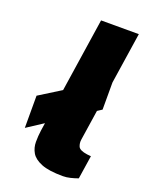

<svg xmlns="http://www.w3.org/2000/svg" viewBox="-142 -820 715 908"><g transform="rotate(20 216.0 -366.0)"><path d="M41.5 -142V-304L150.5 -372L206.5 -743H396.5L357.5 -485.5V-349L334.5 -334L311.5 -182Q308.5 -163.5 315.5 -147Q322.5 -130.5 361 -125L381 -123L363 -5Q345 1.5 325.8 6.2Q306.5 11 288.5 11Q217.5 11 179.8 -4.2Q142 -19.5 127.8 -44Q113.5 -68.5 113.5 -98Q113.5 -127.5 117.5 -156L123.5 -195.5Z"/></g></svg>

Font: Public Sans Black
Style: Italic
Weight: 900
Italic angle: -8°
Designer: The Public Sans project authors (U.S. Web Design System). Libre Franklin designed by Pablo Impallari and Rodrigo Fuenzal
Version: Version 1.007; ttfautohint (v1.8.1) -l 8 -r 50 -G 200 -x 14 